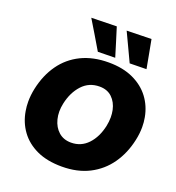

<svg xmlns="http://www.w3.org/2000/svg" viewBox="-169 -1103 1150 1252"><g transform="rotate(20 406.0 -477.0)"><path d="M400.5 14.5Q298.5 14.5 226.2 -19.2Q154 -53 111.5 -111.5Q69 -170 56.5 -245Q51 -276.5 51 -309.5Q51 -354 61 -401Q82.5 -501.5 134.8 -575Q187 -648.5 268.5 -688.5Q350 -728.5 458.5 -728.5Q557 -728.5 628.8 -695.2Q700.5 -662 743.8 -604.5Q787 -547 800.5 -472.5Q806.5 -440.5 806.5 -406.5Q806.5 -361.5 796 -314Q775 -216.5 723 -142.5Q671 -68.5 590 -27Q509 14.5 400.5 14.5ZM404 -153Q473.5 -153 520.8 -203.2Q568 -253.5 585.5 -335.5Q592 -367 592 -396Q592 -422 587 -446Q576 -497 542.8 -528.8Q509.5 -560.5 456 -560.5Q383 -560.5 335.2 -508.5Q287.5 -456.5 270 -375.5Q263.5 -345.5 263.5 -318Q263.5 -290.5 270 -265Q283 -214 317.5 -183.5Q352 -153 404 -153ZM366.5 -769.5Q339 -816.5 310 -864.8Q281 -913 250.5 -963.5L426 -967.5Q441.5 -918 456.5 -869.5Q471 -820.5 486.5 -771.5ZM587.5 -769.5Q565.5 -816.5 542.5 -865Q519.5 -913.5 496 -963.5L667 -967.5Q676 -918 685.5 -869Q694.5 -820 703.5 -771.5Z"/></g></svg>

Font: Heraclito ExtraBold
Style: Italic
Weight: 800
Italic angle: -12°
Designer: Kostas Bartsokas (font) & Cristiano Sobral (main changes)
Foundry: Kostas Bartsokas (font) & Cristiano Sobral (main changes)
Version: Version 1.00;July 8, 2020;FontCreator 13.0.0.2655 64-bit